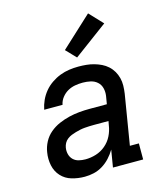

<svg xmlns="http://www.w3.org/2000/svg" viewBox="-117 -874 834 970"><g transform="rotate(-15 300.0 -388.5)"><path d="M206 8Q171 8 138.5 -1.5Q106 -11 84 -35Q62 -59 55 -92.5Q48 -126 54 -161Q58 -188 71.5 -213.5Q85 -239 107 -257.5Q129 -276 155.5 -287.5Q182 -299 209 -305.5Q236 -312 263 -314.5Q290 -317 317 -317H408L415 -359Q418 -380 413 -399.5Q408 -419 393.5 -432Q379 -445 359 -449.5Q339 -454 318 -454Q298 -454 278 -450.5Q258 -447 240 -437Q222 -427 208.5 -410Q195 -393 191 -372H95Q100 -397 110.5 -420Q121 -443 137.5 -463Q154 -483 176 -498Q198 -513 221.5 -522Q245 -531 269.5 -534.5Q294 -538 318 -538Q339 -538 359.5 -536Q380 -534 399.5 -528.5Q419 -523 436.5 -514.5Q454 -506 468.5 -493Q483 -480 493 -463Q503 -446 508 -426.5Q513 -407 512.5 -386.5Q512 -366 509 -345L466 -84H513V0H355L370 -90Q357 -68 339.5 -49Q322 -30 300 -16.5Q278 -3 254 2.5Q230 8 206 8ZM232 -76Q260 -76 287.5 -84.5Q315 -93 337.5 -112Q360 -131 373 -157Q386 -183 390 -211L394 -233H317Q305 -233 293 -232.5Q281 -232 269 -231Q257 -230 245 -227.5Q233 -225 221 -221.5Q209 -218 197.5 -213.5Q186 -209 175.5 -201Q165 -193 159 -182Q153 -171 151 -159Q148 -141 152.5 -124Q157 -107 169 -95.5Q181 -84 198 -80Q215 -76 232 -76ZM324 -584 274 -636 435 -785 501 -715Z"/></g></svg>

Font: Iosevka Curly Slab MdExObl
Style: Regular
Weight: 500
Width: 7
Italic angle: -9°
Monospace: yes
Designer: Belleve Invis
Foundry: Belleve Invis
Version: Version 11.1.0; ttfautohint (v1.8.3)